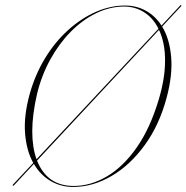

<svg xmlns="http://www.w3.org/2000/svg" viewBox="-20 -732 740 762"><path d="M31 4.5Q29.5 2.5 31.5 0.5L112 -85.5Q85 -133.5 79.5 -203Q74 -272.5 98 -359.5Q120 -437.5 159.5 -502Q199 -566.5 250.8 -613Q302.5 -659.5 360.2 -684.8Q418 -710 475.5 -710Q522 -710 559.2 -689.2Q596.5 -668.5 621 -630.5L695.5 -710.5Q697 -713.5 699.5 -711Q701 -709.5 698.5 -707L623.5 -626.5Q653 -578.5 659.2 -506.5Q665.5 -434.5 641.5 -345Q612.5 -236 554.5 -156.2Q496.5 -76.5 422.2 -33.2Q348 10 270 10Q222 10 181.2 -13.5Q140.5 -37 114.5 -81.5L34.5 4.5Q33 6 31 4.5ZM108 -211.5Q108 -147 125 -100L609 -618Q587.5 -661 551.8 -683.5Q516 -706 473 -706Q416 -706 361.5 -679.5Q307 -653 260.5 -605.8Q214 -558.5 179.2 -495.2Q144.5 -432 127 -359Q117.5 -318 112.8 -281Q108 -244 108 -211.5ZM272.5 6Q340.5 6 405.2 -32.5Q470 -71 523.2 -147.5Q576.5 -224 610.5 -338.5Q635 -421.5 635 -489Q635.5 -526 629.2 -557.2Q623 -588.5 611 -613.5L127 -94.5Q167 6 272.5 6Z"/></svg>

Font: Fraunces 144pt S000 Thin
Style: Italic
Weight: 100
Italic angle: -16°
Version: Version 1.000; ttfautohint (v1.8.3)